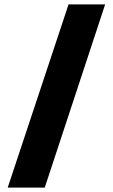

<svg xmlns="http://www.w3.org/2000/svg" viewBox="-20 -767 512 871"><path d="M15 84 291 -747H457L183 84Z"/></svg>

Font: Figtree Black
Style: Regular
Weight: 900
Designer: Erik Kennedy
Foundry: Erik Kennedy
Version: Version 2.001;gftools[0.9.30]